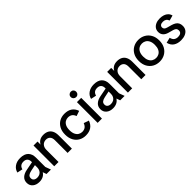

<svg xmlns="http://www.w3.org/2000/svg" viewBox="294 -2053 3393 3393"><g transform="rotate(-45 1990.0 -357.0)"><path d="M211 12Q134 12 86 -28.5Q38 -69 38 -137Q38 -203 82.5 -243.5Q127 -284 203 -298L409 -338V-265L245 -231Q197 -221 172 -201Q147 -181 147 -144Q147 -108 171.5 -88.5Q196 -69 238 -69Q275 -69 303.5 -85Q332 -101 347.5 -130Q363 -159 363 -196V-343Q363 -391 337.5 -417.5Q312 -444 264 -444Q218 -444 191 -422.5Q164 -401 154 -360L51 -382Q67 -449 124 -489.5Q181 -530 266 -530Q368 -530 419 -479Q470 -428 470 -338V-103L508 0H397L373 -68H371Q348 -30 307 -9Q266 12 211 12Z M924 0V-316Q924 -378 895 -407.5Q866 -437 819 -437Q764 -437 730.5 -400.5Q697 -364 697 -301V0H590V-518H690V-443H691Q712 -484 751.5 -507Q791 -530 847 -530Q903 -530 944 -508.5Q985 -487 1008 -442.5Q1031 -398 1031 -329V0Z M1372 12Q1301 12 1244 -20Q1187 -52 1154 -113Q1121 -174 1121 -259Q1121 -345 1154 -405.5Q1187 -466 1243.5 -498Q1300 -530 1372 -530Q1458 -530 1513.5 -492.5Q1569 -455 1594 -381L1497 -348Q1479 -397 1447.5 -418Q1416 -439 1371 -439Q1334 -439 1302 -420Q1270 -401 1250.5 -361.5Q1231 -322 1231 -259Q1231 -197 1250.5 -157Q1270 -117 1302 -98Q1334 -79 1371 -79Q1417 -79 1448 -100.5Q1479 -122 1498 -171L1594 -138Q1569 -65 1513.5 -26.5Q1458 12 1372 12Z M1675 0V-518H1782V0ZM1729 -590Q1701 -590 1681 -610Q1661 -630 1661 -659Q1661 -687 1681 -706.5Q1701 -726 1729 -726Q1758 -726 1777.5 -706.5Q1797 -687 1797 -659Q1797 -630 1777.5 -610Q1758 -590 1729 -590Z M2052 12Q1975 12 1927 -28.5Q1879 -69 1879 -137Q1879 -203 1923.5 -243.5Q1968 -284 2044 -298L2250 -338V-265L2086 -231Q2038 -221 2013 -201Q1988 -181 1988 -144Q1988 -108 2012.5 -88.5Q2037 -69 2079 -69Q2116 -69 2144.5 -85Q2173 -101 2188.5 -130Q2204 -159 2204 -196V-343Q2204 -391 2178.5 -417.5Q2153 -444 2105 -444Q2059 -444 2032 -422.5Q2005 -401 1995 -360L1892 -382Q1908 -449 1965 -489.5Q2022 -530 2107 -530Q2209 -530 2260 -479Q2311 -428 2311 -338V-103L2349 0H2238L2214 -68H2212Q2189 -30 2148 -9Q2107 12 2052 12Z M2765 0V-316Q2765 -378 2736 -407.5Q2707 -437 2660 -437Q2605 -437 2571.5 -400.5Q2538 -364 2538 -301V0H2431V-518H2531V-443H2532Q2553 -484 2592.5 -507Q2632 -530 2688 -530Q2744 -530 2785 -508.5Q2826 -487 2849 -442.5Q2872 -398 2872 -329V0Z M3219 12Q3145 12 3087 -21Q3029 -54 2995.5 -114.5Q2962 -175 2962 -259Q2962 -343 2995.5 -403.5Q3029 -464 3087 -497Q3145 -530 3219 -530Q3292 -530 3350 -497Q3408 -464 3442 -403.5Q3476 -343 3476 -259Q3476 -175 3442 -114.5Q3408 -54 3350 -21Q3292 12 3219 12ZM3219 -79Q3259 -79 3292.5 -98.5Q3326 -118 3345.5 -158Q3365 -198 3365 -259Q3365 -320 3345.5 -360Q3326 -400 3292.5 -419.5Q3259 -439 3219 -439Q3178 -439 3144.5 -419.5Q3111 -400 3091.5 -360Q3072 -320 3072 -259Q3072 -198 3091.5 -158Q3111 -118 3144.5 -98.5Q3178 -79 3219 -79Z M3751 12Q3667 12 3611.5 -25Q3556 -62 3538 -139L3638 -163Q3650 -113 3679.5 -90.5Q3709 -68 3755 -68Q3799 -68 3822.5 -86.5Q3846 -105 3846 -141Q3846 -170 3830.5 -187.5Q3815 -205 3777 -216L3683 -242Q3628 -257 3597 -292Q3566 -327 3566 -380Q3566 -426 3590 -459.5Q3614 -493 3656.5 -511.5Q3699 -530 3756 -530Q3806 -530 3846.5 -516.5Q3887 -503 3914.5 -475.5Q3942 -448 3952 -406L3854 -379Q3841 -415 3816 -432Q3791 -449 3753 -449Q3713 -449 3692 -432.5Q3671 -416 3671 -388Q3671 -364 3685.5 -348Q3700 -332 3732 -323L3822 -298Q3862 -286 3891 -268Q3920 -250 3936 -220.5Q3952 -191 3952 -147Q3952 -97 3927 -61.5Q3902 -26 3856.5 -7Q3811 12 3751 12Z"/></g></svg>

Font: TikTok Sans 24pt Medium
Style: Regular
Weight: 500
Version: Version 4.000